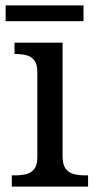

<svg xmlns="http://www.w3.org/2000/svg" viewBox="-20 -695 360 715"><path d="M24 0V-42H37Q59 -42 77.5 -46.5Q96 -51 107.5 -65.5Q119 -80 119 -109V-426Q119 -456 107.5 -470.5Q96 -485 77.5 -489.5Q59 -494 37 -494H34V-536H213V-114Q213 -83 224 -67.5Q235 -52 254 -47Q273 -42 295 -42H308V0ZM1 -616V-675H291V-616Z"/></svg>

Font: Noto Serif Georgian
Style: Regular
Weight: 400
Designer: Monotype Design Team, Akaki Razmadze
Foundry: Google LLC
Version: Version 2.002